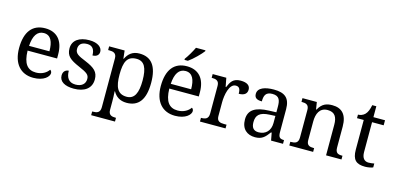

<svg xmlns="http://www.w3.org/2000/svg" viewBox="-84 -1310 4314 2094"><g transform="rotate(15 2073.0 -263.0)"><path d="M287 10C406 10 463 -49 463 -89C463 -106 453 -119 444 -123C420 -87 370 -53 301 -53C205 -53 155 -115 152 -261H485V-307C485 -465 406 -546 277 -546C135 -546 55 -451 55 -264C55 -91 142 10 287 10ZM384 -315H154C161 -430 201 -492 275 -492C355 -492 384 -421 384 -315Z M745 10C863 10 942 -43 942 -147C942 -231 897 -269 792 -313C703 -349 668 -368 668 -419C668 -466 695 -499 763 -499C822 -499 849 -460 849 -393C895 -393 921 -417 921 -453C921 -503 871 -545 775 -545C662 -545 587 -495 587 -404C587 -317 635 -283 738 -238C835 -196 861 -178 861 -129C861 -75 822 -38 751 -38C670 -38 643 -95 643 -165C619 -165 580 -150 580 -96C580 -26 645 10 745 10Z M1004 240H1273V198H1270C1226 198 1188 190 1188 131V35C1188 10 1187 -39 1184 -78H1188C1217 -26 1264 10 1341 10C1473 10 1545 -76 1545 -269C1545 -461 1473 -546 1341 -546C1263 -546 1218 -507 1188 -446H1184L1174 -536H999V-494H1012C1056 -494 1094 -485 1094 -426V126C1094 189 1057 198 1012 198H1004ZM1325 -54C1220 -54 1188 -130 1188 -269C1188 -413 1220 -482 1324 -482C1413 -482 1448 -412 1448 -270C1448 -130 1413 -54 1325 -54Z M1831 -619V-606H1869C1922 -642 2000 -721 2025 -756V-766H1918C1897 -721 1860 -657 1831 -619ZM1887 10C2006 10 2063 -49 2063 -89C2063 -106 2053 -119 2044 -123C2020 -87 1970 -53 1901 -53C1805 -53 1755 -115 1752 -261H2085V-307C2085 -465 2006 -546 1877 -546C1735 -546 1655 -451 1655 -264C1655 -91 1742 10 1887 10ZM1984 -315H1754C1761 -430 1801 -492 1875 -492C1955 -492 1984 -421 1984 -315Z M2168 0H2457V-42H2429C2385 -42 2347 -50 2347 -109V-266C2347 -343 2370 -480 2445 -480C2484 -480 2498 -457 2498 -402C2565 -402 2591 -431 2591 -473C2591 -519 2556 -546 2483 -546C2395 -546 2372 -497 2346 -437H2341L2322 -536H2168V-494H2171C2215 -494 2253 -485 2253 -426V-114C2253 -51 2216 -42 2171 -42H2168Z M2791 10C2874 10 2905 -30 2947 -86H2955L2971 0H3106V-42H3103C3058 -42 3041 -58 3041 -114V-373C3041 -500 2980 -546 2858 -546C2759 -546 2678 -519 2678 -450C2678 -404 2707 -387 2763 -387C2763 -450 2777 -496 2854 -496C2936 -496 2947 -445 2947 -373V-313L2864 -310C2711 -305 2636 -256 2636 -150C2636 -41 2702 10 2791 10ZM2814 -52C2759 -52 2733 -83 2733 -145C2733 -223 2770 -264 2883 -269L2947 -272V-191C2947 -106 2895 -52 2814 -52Z M3177 0H3446V-42H3441C3397 -42 3361 -50 3361 -109V-320C3361 -406 3391 -482 3482 -482C3563 -482 3592 -432 3592 -345V0H3766V-42H3761C3716 -42 3686 -51 3686 -114V-350C3686 -487 3623 -546 3518 -546C3454 -546 3403 -530 3362 -455H3357L3344 -536H3182V-494H3187C3231 -494 3267 -485 3267 -426V-114C3267 -51 3230 -42 3185 -42H3177Z M4034 10C4066 10 4106 2 4123 -6V-50C4102 -46 4083 -43 4059 -43C4013 -43 3983 -74 3983 -142V-479H4114V-536H3983V-659H3937C3927 -608 3914 -575 3891 -551C3869 -528 3837 -519 3813 -519V-479H3889V-145C3889 -30 3933 10 4034 10Z"/></g></svg>

Font: Noto Nastaliq Urdu
Style: Regular
Weight: 400
Designer: Monotype Design Team (Patrick Giasson: type design, Kamal Mansour: OpenType code, Glenda Bellarosa). Updated by Simon Co
Foundry: Monotype Imaging Inc., Simon Cozens
Version: Version 3.009